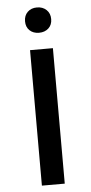

<svg xmlns="http://www.w3.org/2000/svg" viewBox="-59 -895 440 929"><g transform="rotate(-5 161.5 -430.5)"><path d="M106 0V-658H217V0ZM157 -738Q129 -738 111.5 -754.5Q94 -771 94 -799Q94 -827 111.5 -844Q129 -861 157 -861Q185 -861 203 -844Q221 -827 221 -799Q221 -771 203 -754.5Q185 -738 157 -738Z"/></g></svg>

Font: Ysabeau Office SemiBold
Style: Regular
Weight: 600
Designer: Christian Thalmann (Catharsis Fonts)
Version: Version 2.001;gftools[0.9.30]; featfreeze: tnum,lnum,ss02